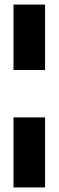

<svg xmlns="http://www.w3.org/2000/svg" viewBox="-20 -680 256 839"><path d="M39 139V-167H177V139ZM39 -374V-660H177V-374Z"/></svg>

Font: Bricolage Grotesque 48pt Condensed ExtraBold
Style: Regular
Weight: 800
Width: 3
Designer: Mathieu Triay
Foundry: Atelier Triay
Version: Version 1.001;gftools[0.9.33.dev8+g029e19f]